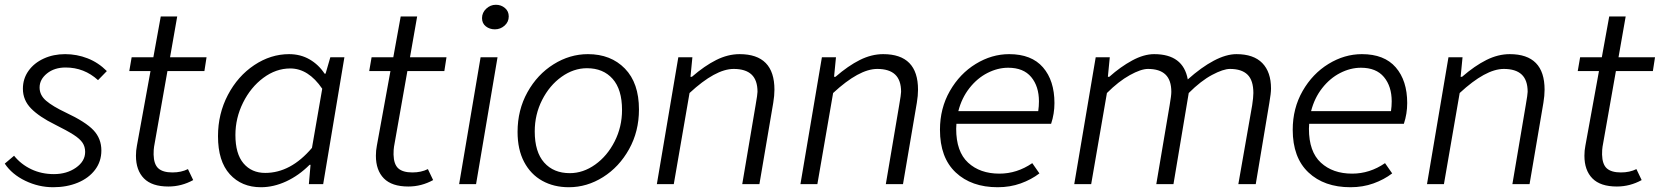

<svg xmlns="http://www.w3.org/2000/svg" viewBox="-24 -772 6969 805"><path d="M-4 -86 35 -119Q64 -83 107 -62.5Q150 -42 202 -42Q256 -42 294.5 -69Q333 -96 333 -135Q333 -157 322 -173.5Q311 -190 284.5 -207Q258 -224 206 -250Q141 -282 106.5 -317Q72 -352 72 -400Q72 -442 95.5 -475Q119 -508 159.5 -526.5Q200 -545 249 -545Q298 -545 343 -527.5Q388 -510 424 -474L387 -436Q329 -489 251 -489Q204 -489 173 -464Q142 -439 142 -405Q142 -373 169.5 -349.5Q197 -326 252 -300Q335 -261 368 -226Q401 -191 401 -141Q401 -95 374.5 -60Q348 -25 302 -6Q256 13 199 13Q138 13 82 -14Q26 -41 -4 -86Z M546 -119Q546 -141 550 -161L607 -474H518L528 -532H619L650 -703H719L689 -532H842L833 -474H678L622 -157Q620 -146 620 -124Q621 -83 640 -66Q659 -49 699 -49Q736 -49 764 -63L786 -17Q737 10 682 10Q613 10 579.5 -24Q546 -58 546 -119Z M890 -201Q890 -295 931.5 -374Q973 -453 1042 -499Q1111 -545 1188 -545Q1236 -545 1274 -523Q1312 -501 1337 -463H1341L1361 -532H1420L1331 0H1271L1278 -81H1274Q1229 -36 1176 -11.5Q1123 13 1070 13Q989 13 939.5 -41.5Q890 -96 890 -201ZM1284 -152 1327 -400Q1269 -485 1193 -485Q1133 -485 1080 -445.5Q1027 -406 995 -341.5Q963 -277 963 -206Q963 -127 997 -87Q1031 -47 1088 -47Q1195 -47 1284 -152Z M1552 -119Q1552 -141 1556 -161L1613 -474H1524L1534 -532H1625L1656 -703H1725L1695 -532H1848L1839 -474H1684L1628 -157Q1626 -146 1626 -124Q1627 -83 1646 -66Q1665 -49 1705 -49Q1742 -49 1770 -63L1792 -17Q1743 10 1688 10Q1619 10 1585.5 -24Q1552 -58 1552 -119Z M1991 -532H2062L1972 0H1901ZM1997 -696Q1997 -719 2014.5 -735.5Q2032 -752 2055 -752Q2077 -752 2093 -738.5Q2109 -725 2109 -703Q2109 -680 2091.5 -664.5Q2074 -649 2051 -649Q2029 -649 2013 -661.5Q1997 -674 1997 -696Z M2146 -219Q2146 -311 2187.5 -385.5Q2229 -460 2297 -502.5Q2365 -545 2441 -545Q2537 -545 2596 -484.5Q2655 -424 2655 -313Q2655 -221 2613.5 -146.5Q2572 -72 2504.5 -29.5Q2437 13 2361 13Q2298 13 2249.5 -14Q2201 -41 2173.5 -93Q2146 -145 2146 -219ZM2584 -311Q2584 -397 2544.5 -441.5Q2505 -486 2437 -486Q2381 -486 2330.5 -450Q2280 -414 2249 -353Q2218 -292 2218 -221Q2218 -135 2257.5 -90.5Q2297 -46 2365 -46Q2421 -46 2471.5 -82Q2522 -118 2553 -179Q2584 -240 2584 -311Z M2820 -532H2879L2871 -450H2877Q2930 -496 2979 -520.5Q3028 -545 3077 -545Q3223 -545 3223 -396Q3223 -371 3218 -341L3160 0H3088L3144 -331Q3152 -377 3152 -387Q3152 -436 3127 -459.5Q3102 -483 3052 -483Q2976 -483 2867 -382L2801 0H2730Z M3422 -532H3481L3473 -450H3479Q3532 -496 3581 -520.5Q3630 -545 3679 -545Q3825 -545 3825 -396Q3825 -371 3820 -341L3762 0H3690L3746 -331Q3754 -377 3754 -387Q3754 -436 3729 -459.5Q3704 -483 3654 -483Q3578 -483 3469 -382L3403 0H3332Z M3917 -228Q3917 -318 3958.5 -390.5Q4000 -463 4067 -504Q4134 -545 4207 -545Q4301 -545 4349 -489.5Q4397 -434 4397 -340Q4397 -295 4383 -253H3986Q3985 -245 3985 -232Q3985 -136 4035 -90Q4085 -44 4166 -44Q4240 -44 4304 -88L4334 -45Q4300 -19 4255.5 -3Q4211 13 4159 13Q4049 13 3983 -49Q3917 -111 3917 -228ZM4329 -306Q4332 -327 4332 -347Q4332 -410 4299.5 -449Q4267 -488 4203 -488Q4159 -488 4116 -466Q4073 -444 4040.5 -402.5Q4008 -361 3994 -306Z M4570 -532H4629L4621 -450H4627Q4674 -492 4723 -518.5Q4772 -545 4815 -545Q4937 -545 4956 -439Q5013 -490 5065 -517.5Q5117 -545 5160 -545Q5232 -545 5268.5 -507.5Q5305 -470 5305 -401Q5305 -381 5298 -341L5241 0H5168L5226 -331Q5231 -364 5231 -382Q5231 -435 5206.5 -459Q5182 -483 5133 -483Q5105 -483 5058 -458Q5011 -433 4960 -382L4896 0H4824L4880 -331Q4887 -371 4887 -387Q4887 -436 4862.5 -459.5Q4838 -483 4789 -483Q4760 -483 4713 -457Q4666 -431 4617 -382L4551 0H4480Z M5396 -228Q5396 -318 5437.5 -390.5Q5479 -463 5546 -504Q5613 -545 5686 -545Q5780 -545 5828 -489.5Q5876 -434 5876 -340Q5876 -295 5862 -253H5465Q5464 -245 5464 -232Q5464 -136 5514 -90Q5564 -44 5645 -44Q5719 -44 5783 -88L5813 -45Q5779 -19 5734.5 -3Q5690 13 5638 13Q5528 13 5462 -49Q5396 -111 5396 -228ZM5808 -306Q5811 -327 5811 -347Q5811 -410 5778.5 -449Q5746 -488 5682 -488Q5638 -488 5595 -466Q5552 -444 5519.5 -402.5Q5487 -361 5473 -306Z M6049 -532H6108L6100 -450H6106Q6159 -496 6208 -520.5Q6257 -545 6306 -545Q6452 -545 6452 -396Q6452 -371 6447 -341L6389 0H6317L6373 -331Q6381 -377 6381 -387Q6381 -436 6356 -459.5Q6331 -483 6281 -483Q6205 -483 6096 -382L6030 0H5959Z M6619 -119Q6619 -141 6623 -161L6680 -474H6591L6601 -532H6692L6723 -703H6792L6762 -532H6915L6906 -474H6751L6695 -157Q6693 -146 6693 -124Q6694 -83 6713 -66Q6732 -49 6772 -49Q6809 -49 6837 -63L6859 -17Q6810 10 6755 10Q6686 10 6652.5 -24Q6619 -58 6619 -119Z"/></svg>

Font: Nebula Sans Book
Style: Regular
Weight: 400
Italic angle: -9°
Designer: Paul D. Hunt for Adobe (as Source Sans)
Foundry: Nebula Entertainment & Broadcasting LLC
Version: Version 1.010